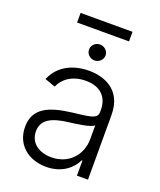

<svg xmlns="http://www.w3.org/2000/svg" viewBox="-153 -925 862 1033"><g transform="rotate(20 278.0 -409.0)"><path d="M235.8 12.4C326.7 12.4 382.1 -38 404.8 -86.3H408.7V0H471.9V-370.4C471.9 -516.7 361.9 -552.9 278.4 -552.9C195 -552.9 109 -519.9 72.1 -430.8L132.1 -409.1C152 -456 201.3 -496.1 280.2 -496.1C362.9 -496.1 408.7 -450.6 408.7 -376.1V-363.3C408.7 -322.1 357.6 -321.4 266 -310C142.8 -294.7 56.5 -260.3 56.5 -152.3C56.5 -47.2 136.7 12.4 235.8 12.4ZM244.3 -45.5C172.9 -45.5 119.7 -83.5 119.7 -149.5C119.7 -215.6 173.7 -243.3 266 -254.6C310.7 -259.9 390.3 -269.9 408.7 -288V-209.2C408.7 -119.7 345.2 -45.5 244.3 -45.5ZM425.1 -829.5H127.8V-774.5H425.1ZM284.8 -614.7C310.7 -614.7 332.4 -635.3 332.4 -660.2C332.4 -685 310.7 -705.6 284.8 -705.6C258.9 -705.6 237.6 -685 237.6 -660.2C237.6 -635.3 258.9 -614.7 284.8 -614.7Z"/></g></svg>

Font: Karasuma Gothic
Style: Light
Weight: 300
Designer: Rasmus Andersson / Ryoko Nishizuka
Foundry: rsms
Version: Version 1.00